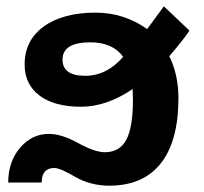

<svg xmlns="http://www.w3.org/2000/svg" viewBox="-20 -578 645 608"><path d="M446 -486 499 -558 580 -481Q560 -451 516 -400Q545 -342 545 -267Q545 -131 489 -60.5Q433 10 326 10Q267 10 218 -18Q171 -46 152 -46Q112 -46 112 0H6Q6 -66 43.5 -110Q81 -154 135 -154Q175 -154 227.5 -125Q280 -96 312 -96Q359 -96 380 -135.5Q401 -175 401 -262L400 -296Q317 -240 237 -240Q152 -240 105 -275.5Q58 -311 58 -374Q58 -450 118.5 -494Q179 -538 283 -538Q372 -538 446 -486ZM178 -389Q178 -338 250 -338Q318 -338 370 -398Q337 -444 266 -444Q178 -444 178 -389Z"/></svg>

Font: Libra Sans
Style: Bold
Weight: 700
Foundry: Context Ltd
Version: Version 1.000